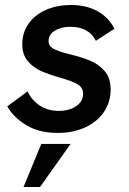

<svg xmlns="http://www.w3.org/2000/svg" viewBox="-20 -522 516 767"><path d="M9 -97 90 -157Q107 -121 139.5 -100Q172 -79 214 -79Q257 -79 284.5 -98Q312 -117 312 -147Q312 -172 290.5 -185Q269 -198 219 -212Q174 -225 143.5 -238.5Q113 -252 91 -278Q69 -304 69 -345Q69 -391 93.5 -426.5Q118 -462 162.5 -482Q207 -502 264 -502Q325 -502 370 -477Q415 -452 437 -407L363 -359Q335 -415 261 -415Q224 -415 199 -399.5Q174 -384 174 -358Q174 -339 191.5 -328.5Q209 -318 255 -306Q306 -294 340.5 -279.5Q375 -265 398.5 -237.5Q422 -210 422 -165Q422 -114 395 -74.5Q368 -35 320 -13Q272 9 211 9Q136 9 85 -22Q34 -53 9 -97ZM145 53H262L140 225H74Z"/></svg>

Font: Hanken Grotesk SemiBold
Style: Italic
Weight: 600
Italic angle: -8°
Designer: Alfredo Marco Pradil
Foundry: Hanken Design Co.
Version: Version 3.014